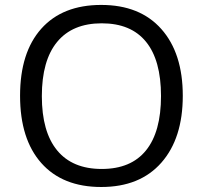

<svg xmlns="http://www.w3.org/2000/svg" viewBox="-20 -745 819 775"><path d="M210.7 -575.9Q148.9 -501 148.9 -356.9Q148.9 -212.9 210.7 -137.9Q272.5 -63 390.6 -63Q508.8 -63 569.3 -137.9Q629.9 -212.9 629.9 -357.4Q629.9 -502 569.3 -576.4Q508.8 -650.9 390.6 -650.9Q272.5 -650.9 210.7 -575.9ZM631.3 -627.7Q717.8 -530.3 717.8 -358.4Q717.8 -186.5 631.3 -88.4Q544.9 9.8 388.7 9.8Q232.4 9.8 146.7 -86.9Q61 -183.6 61 -358.4Q61 -533.2 146.7 -629.2Q232.4 -725.1 388.7 -725.1Q544.9 -725.1 631.3 -627.7Z"/></svg>

Font: OpenSans
Style: Regular
Weight: 400
Foundry: Ascender Corporation
Version: Version 1.10